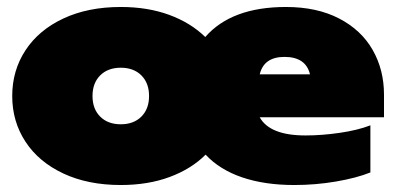

<svg xmlns="http://www.w3.org/2000/svg" viewBox="-20 -515 1135 550"><path d="M1080 -179H724Q753 -127 855 -127Q902 -127 953.5 -134.5Q1005 -142 1041 -156V-21Q1001 -5 942.5 5Q884 15 823 15Q738 15 673.5 -7Q609 -29 569 -72Q528 -31 466 -8Q404 15 326 15Q232 15 161.5 -18Q91 -51 53 -109Q15 -167 15 -240Q15 -313 53 -371Q91 -429 161.5 -462Q232 -495 326 -495Q403 -495 464.5 -472.5Q526 -450 568 -409Q643 -495 799 -495Q888 -495 951.5 -462Q1015 -429 1047.5 -372Q1080 -315 1080 -244ZM868 -302Q856 -352 795 -352Q736 -352 724 -302ZM407 -240Q407 -277 385 -299Q363 -321 326 -321Q289 -321 267 -299Q245 -277 245 -240Q245 -203 267 -181Q289 -159 326 -159Q363 -159 385 -181Q407 -203 407 -240Z"/></svg>

Font: Prompt Black
Style: Regular
Weight: 900
Designer: Katatrad Team
Foundry: CadsonDemak
Version: Version 1.000